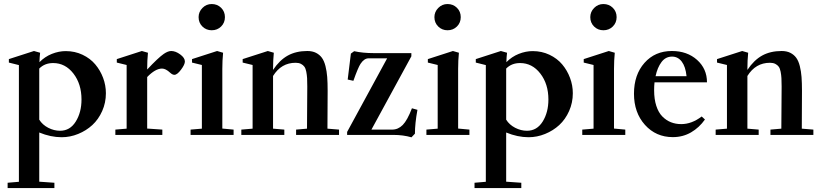

<svg xmlns="http://www.w3.org/2000/svg" viewBox="-20 -683 4153 972"><path d="M18.6 269V242.2L75.7 237.3V-353.5L24.9 -366.2V-383.8L151.9 -424.8L183.1 -416Q180.7 -396.5 179.7 -368.2Q207 -396 242.4 -410.2Q277.8 -424.3 313 -424.3Q358.9 -424.3 397.9 -405.8Q437 -387.2 462.4 -356.9Q487.8 -326.7 502 -288.8Q516.1 -251 516.1 -210.9Q516.1 -163.1 497.3 -120.8Q478.5 -78.6 447.5 -50Q416.5 -21.5 375.7 -4.9Q335 11.7 292 11.7Q236.8 11.7 178.7 -12.2V236.8L255.4 242.2V269ZM178.7 -334.5V-77.1Q194.8 -51.3 224.1 -36.1Q253.4 -21 284.2 -21Q334.5 -21 363.5 -67.6Q392.6 -114.3 392.6 -179.2Q392.6 -257.8 351.6 -310.8Q310.5 -363.8 249 -363.8Q206.1 -363.8 178.7 -335.9Z M564 0V-26.9L621.1 -31.7V-354L571.3 -366.2V-383.8L698.2 -424.8L729 -416Q725.1 -377 725.1 -334.5V-331.1Q780.3 -390.1 809.1 -410.2Q830.6 -424.8 846.7 -424.8Q868.7 -424.8 892.3 -407.5Q916 -390.1 916 -371.6Q916 -356.4 896.5 -330.3Q877 -304.2 862.8 -304.2Q853 -304.2 841.3 -314.9Q818.8 -335.9 800.3 -335.9Q766.6 -335.9 725.1 -293V-32.2L801.8 -26.9V0Z M1051.8 -529.8Q1023.9 -529.8 1004.6 -548.8Q985.4 -567.9 985.4 -596.2Q985.4 -623 1004.9 -642.8Q1024.4 -662.6 1051.8 -662.6Q1080.1 -662.6 1099.4 -643.6Q1118.7 -624.5 1118.7 -596.2Q1118.7 -567.9 1099.4 -548.8Q1080.1 -529.8 1051.8 -529.8ZM944.8 0V-26.9L1002 -31.7V-354L952.1 -366.2V-383.8L1079.1 -424.8L1109.4 -416Q1105.5 -377 1105.5 -334.5V-32.2L1162.6 -26.9V0Z M1201.7 0V-26.9L1258.8 -31.7V-354L1208.5 -366.2V-383.8L1335.9 -424.8L1366.2 -416Q1362.3 -377 1362.3 -334.5V-329.1Q1395.5 -378.9 1437.3 -401.9Q1479 -424.8 1535.6 -424.8Q1561.5 -424.8 1579.8 -415.5Q1598.1 -406.2 1609.6 -390.4Q1621.1 -374.5 1627.7 -348.4Q1634.3 -322.3 1636.5 -293.2Q1638.7 -264.2 1638.7 -223.1Q1638.7 -94.7 1637.7 -31.7L1696.3 -26.9V0H1479V-26.9L1534.2 -31.7Q1535.6 -239.7 1535.6 -244.6Q1535.6 -271 1534.7 -287.4Q1533.7 -303.7 1530.5 -320.1Q1527.3 -336.4 1521 -345.2Q1514.6 -354 1503.7 -359.6Q1492.7 -365.2 1476.6 -365.2Q1403.8 -365.2 1362.3 -298.3V-31.7L1419.4 -26.9V0Z M2063 12.2Q2021.5 0 1971.7 0H1737.3V-15.1L1939.9 -387.7H1845.7Q1823.7 -387.7 1805.2 -359.9Q1793 -341.8 1769 -273.9L1740.2 -280.3L1756.3 -411.6L1772.9 -423.8Q1816.9 -414.1 1872.1 -414.1H2062.5V-397.9L1860.4 -26.9H1965.3Q1995.6 -26.9 2018.8 -50.3Q2042 -73.7 2065.4 -134.8L2093.3 -127Q2080.6 -58.1 2080.6 -6.3Z M2245.6 -529.8Q2217.8 -529.8 2198.5 -548.8Q2179.2 -567.9 2179.2 -596.2Q2179.2 -623 2198.7 -642.8Q2218.3 -662.6 2245.6 -662.6Q2273.9 -662.6 2293.2 -643.6Q2312.5 -624.5 2312.5 -596.2Q2312.5 -567.9 2293.2 -548.8Q2273.9 -529.8 2245.6 -529.8ZM2138.7 0V-26.9L2195.8 -31.7V-354L2146 -366.2V-383.8L2272.9 -424.8L2303.2 -416Q2299.3 -377 2299.3 -334.5V-32.2L2356.4 -26.9V0Z M2382.3 269V242.2L2439.5 237.3V-353.5L2388.7 -366.2V-383.8L2515.6 -424.8L2546.9 -416Q2544.4 -396.5 2543.5 -368.2Q2570.8 -396 2606.2 -410.2Q2641.6 -424.3 2676.8 -424.3Q2722.7 -424.3 2761.7 -405.8Q2800.8 -387.2 2826.2 -356.9Q2851.6 -326.7 2865.7 -288.8Q2879.9 -251 2879.9 -210.9Q2879.9 -163.1 2861.1 -120.8Q2842.3 -78.6 2811.3 -50Q2780.3 -21.5 2739.5 -4.9Q2698.7 11.7 2655.8 11.7Q2600.6 11.7 2542.5 -12.2V236.8L2619.1 242.2V269ZM2542.5 -334.5V-77.1Q2558.6 -51.3 2587.9 -36.1Q2617.2 -21 2647.9 -21Q2698.2 -21 2727.3 -67.6Q2756.3 -114.3 2756.3 -179.2Q2756.3 -257.8 2715.3 -310.8Q2674.3 -363.8 2612.8 -363.8Q2569.8 -363.8 2542.5 -335.9Z M3034.7 -529.8Q3006.8 -529.8 2987.5 -548.8Q2968.3 -567.9 2968.3 -596.2Q2968.3 -623 2987.8 -642.8Q3007.3 -662.6 3034.7 -662.6Q3063 -662.6 3082.3 -643.6Q3101.6 -624.5 3101.6 -596.2Q3101.6 -567.9 3082.3 -548.8Q3063 -529.8 3034.7 -529.8ZM2927.7 0V-26.9L2984.9 -31.7V-354L2935.1 -366.2V-383.8L3062 -424.8L3092.3 -416Q3088.4 -377 3088.4 -334.5V-32.2L3145.5 -26.9V0Z M3386.2 11.2Q3300.8 11.2 3245.1 -50.8Q3189.5 -112.8 3189.5 -208.5Q3189.5 -304.7 3242.7 -364.7Q3295.9 -424.8 3381.3 -424.8Q3458.5 -424.8 3508.8 -379.9Q3559.1 -335 3559.1 -266.1H3293.5Q3291.5 -248 3291.5 -226.1Q3291.5 -181.2 3302.5 -147.2Q3313.5 -113.3 3333 -93.5Q3352.5 -73.7 3376.5 -64.2Q3400.4 -54.7 3428.7 -54.7Q3481.9 -54.7 3532.2 -93.3L3548.8 -78.1Q3520 -37.1 3478.5 -12.9Q3437 11.2 3386.2 11.2ZM3382.3 -396.5Q3349.6 -396.5 3328.9 -368.9Q3308.1 -341.3 3298.8 -297.4H3455.6Q3450.7 -345.7 3431.4 -371.1Q3412.1 -396.5 3382.3 -396.5Z M3603 0V-26.9L3660.2 -31.7V-354L3609.9 -366.2V-383.8L3737.3 -424.8L3767.6 -416Q3763.7 -377 3763.7 -334.5V-329.1Q3796.9 -378.9 3838.6 -401.9Q3880.4 -424.8 3937 -424.8Q3962.9 -424.8 3981.2 -415.5Q3999.5 -406.2 4011 -390.4Q4022.5 -374.5 4029.1 -348.4Q4035.6 -322.3 4037.8 -293.2Q4040 -264.2 4040 -223.1Q4040 -94.7 4039.1 -31.7L4097.7 -26.9V0H3880.4V-26.9L3935.5 -31.7Q3937 -239.7 3937 -244.6Q3937 -271 3936 -287.4Q3935.1 -303.7 3931.9 -320.1Q3928.7 -336.4 3922.4 -345.2Q3916 -354 3905 -359.6Q3894 -365.2 3877.9 -365.2Q3805.2 -365.2 3763.7 -298.3V-31.7L3820.8 -26.9V0Z"/></svg>

Font: Elstob 18pt SemiBold
Style: Regular
Weight: 600
Designer: Peter S. Baker
Version: Version 1.015